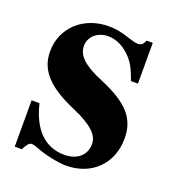

<svg xmlns="http://www.w3.org/2000/svg" viewBox="-97 -550 583 642"><g transform="rotate(20 194.5 -229.5)"><path d="M340 -326V-471H318C312 -456 306 -451 293 -451C287 -451 278 -453 262 -458C230 -469 207 -473 184 -473C93 -473 27 -411 27 -327C27 -261 68 -215 169 -172C238 -142 265 -115 265 -83C265 -44 235 -18 190 -18C120 -18 74 -65 53 -152H25V13H50C61 -8 67 -15 76 -15C81 -15 89 -13 99 -9C128 3 179 14 207 14C298 14 361 -48 361 -138C361 -209 323 -252 223 -294C155 -322 127 -349 127 -383C127 -416 155 -441 193 -441C220 -441 246 -429 268 -408C289 -388 300 -369 315 -326Z"/></g></svg>

Font: XITS
Style: Bold
Weight: 700
Designer: MicroPress Inc., with final additions and corrections provided by Coen Hoffman, Elsevier (retired)
Version: Version 1.302